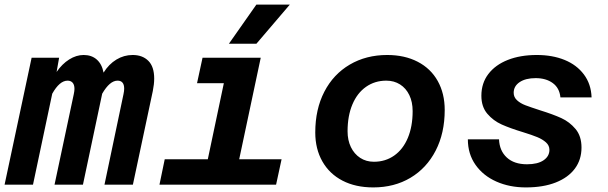

<svg xmlns="http://www.w3.org/2000/svg" viewBox="-34 -806 2654 838"><path d="M508 -419Q508 -454 479 -454Q445 -454 412 -397L328 0H204L288 -395Q291 -409 291 -418Q291 -436 283 -445Q275 -454 261 -454Q226 -454 194 -397L110 0H-14L104 -554H224L213 -492Q237 -527 268 -546.5Q299 -566 331 -566Q366 -566 388.5 -546Q411 -526 418 -489Q441 -526 474 -546Q507 -566 545 -566Q588 -566 613.5 -540.5Q639 -515 639 -463Q639 -439 633 -409L546 0H422L505 -395Q508 -409 508 -419Z M685 -111H873L943 -443H826L850 -554H1104L1010 -111H1195L1171 0H662ZM1085 -786H1231L1085 -615H965Z M1342 -228Q1342 -329 1381.5 -405.5Q1421 -482 1492.5 -524Q1564 -566 1656 -566Q1732 -566 1789 -536.5Q1846 -507 1876.5 -452.5Q1907 -398 1907 -326Q1907 -225 1867.5 -148.5Q1828 -72 1757.5 -30Q1687 12 1595 12Q1518 12 1461 -17.5Q1404 -47 1373 -101.5Q1342 -156 1342 -228ZM1598 -100Q1648 -100 1686.5 -127Q1725 -154 1746 -204Q1767 -254 1767 -321Q1767 -361 1752.5 -391Q1738 -421 1712 -437.5Q1686 -454 1652 -454Q1602 -454 1563.5 -427Q1525 -400 1504 -350Q1483 -300 1483 -233Q1483 -194 1497.5 -164Q1512 -134 1538 -117Q1564 -100 1598 -100Z M2008 -198H2144Q2146 -148 2178 -118.5Q2210 -89 2266 -89Q2313 -89 2338.5 -106.5Q2364 -124 2364 -152Q2364 -171 2349 -184.5Q2334 -198 2311 -207.5Q2288 -217 2249 -229Q2193 -246 2156 -262.5Q2119 -279 2093 -309.5Q2067 -340 2067 -388Q2067 -443 2097.5 -483Q2128 -523 2182.5 -544.5Q2237 -566 2309 -566Q2377 -566 2430 -544.5Q2483 -523 2514.5 -481Q2546 -439 2548 -381H2412Q2408 -422 2378.5 -443.5Q2349 -465 2304 -465Q2260 -465 2234 -447.5Q2208 -430 2208 -401Q2208 -382 2222.5 -368.5Q2237 -355 2259.5 -346.5Q2282 -338 2322 -325Q2380 -307 2416 -290.5Q2452 -274 2478 -243Q2504 -212 2504 -162Q2504 -109 2475 -70Q2446 -31 2391.5 -9.5Q2337 12 2261 12Q2190 12 2132.5 -13.5Q2075 -39 2041.5 -86.5Q2008 -134 2008 -198Z"/></svg>

Font: Azeret Mono SemiBold
Style: Italic
Weight: 600
Italic angle: -12°
Designer: Martin Vácha
Foundry: Displaay
Version: Version 1.000; Glyphs 3.0.3, build 3074